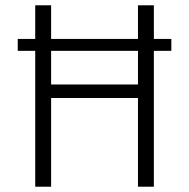

<svg xmlns="http://www.w3.org/2000/svg" viewBox="-20 -705 714 725"><path d="M627 -513H561V0H501V-335H173V0H113V-513H47V-558H113V-685H173V-558H501V-685H561V-558H627ZM501 -513H173V-386H501Z"/></svg>

Font: Statis Sans Light
Style: Regular
Weight: 300
Designer: bBox Type GmbH
Foundry: bBox Type GmbH
Version: Version 1.000